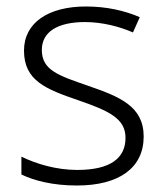

<svg xmlns="http://www.w3.org/2000/svg" viewBox="-20 -562 509 592"><path d="M423 -141C423 -235 348 -264 253 -297C161 -329 109 -345 109 -408C109 -464 158 -494 242 -494C295 -494 349 -480 390 -462L411 -509C365 -529 309 -542 245 -542C129 -542 54 -492 54 -406C54 -313 122 -287 221 -253C317 -220 367 -196 367 -137C367 -76 323 -38 218 -38C155 -38 93 -56 46 -79V-24C85 -5 143 10 217 10C348 10 423 -45 423 -141Z"/></svg>

Font: Noto Sans Khmer UI Light
Style: Regular
Weight: 300
Designer: Danh Hong and the Monotype Design Team
Foundry: Monotype Imaging Inc.
Version: Version 2.002